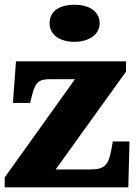

<svg xmlns="http://www.w3.org/2000/svg" viewBox="-20 -797 582 817"><path d="M297 -619C354 -619 404 -647 404 -698C404 -752 354 -777 297 -777C237 -777 191 -752 191 -698C191 -647 237 -619 297 -619ZM0 0H526L531 -195H460L453 -156C440 -87 418 -76 362 -76H217L516 -492V-536H48L35 -359H108L118 -398C132 -453 152 -460 195 -460H299L0 -42Z"/></svg>

Font: Noto Serif Malayalam Black
Style: Regular
Weight: 900
Designer: Indian type Foundry, Jelle Bosma, Monotype Design Team
Foundry: Monotype Imaging Inc.
Version: Version 2.104